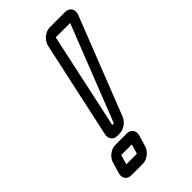

<svg xmlns="http://www.w3.org/2000/svg" viewBox="-223 -757 848 848"><g transform="rotate(-45 201.0 -333.5)"><path d="M161 -192 258 -642H348L171 -192ZM367 -692H271C244 -692 215 -669 208 -641L109 -185C104 -161 118 -142 142 -142H158C183 -142 210 -162 219 -185L398 -641C409 -669 394 -692 367 -692ZM82 -25 95 -70H161L148 -25ZM197 -22 212 -73C220 -99 206 -120 180 -120H108C82 -120 54 -99 46 -73L31 -22C23 4 37 25 63 25H135C161 25 189 4 197 -22Z"/></g></svg>

Font: DIN Rundschrift
Style: BreitKontKu
Weight: 400
Width: 7
Version: Version 1.027